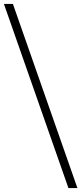

<svg xmlns="http://www.w3.org/2000/svg" viewBox="-53 -862 416 982"><path d="M297 100 -33 -842H13L343 100Z"/></svg>

Font: Montserrat Thin Light
Style: Regular
Weight: 300
Version: Version 9.000